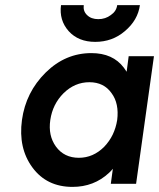

<svg xmlns="http://www.w3.org/2000/svg" viewBox="-20 -720 623 752"><path d="M219 -700Q211 -641 249 -598Q287 -556 353 -556Q420 -556 469 -598Q520 -641 528 -700H439Q436 -676 414 -661Q393 -645 365 -645Q337 -645 321 -661Q305 -676 308 -700ZM484 -500 476 -439Q473 -443 470.5 -447Q468 -451 465 -455Q422 -512 338 -512Q236 -512 159 -436Q81 -359 66 -250Q51 -140 107 -64Q163 12 264 12Q348 12 407 -43Q411 -47 415 -51Q419 -55 422 -59L414 0H513L583 -500ZM330 -398Q387 -398 417 -355Q432 -335 437.5 -308.5Q443 -282 439 -250Q434 -219 421.5 -193Q409 -167 388 -145Q345 -102 289 -102Q231 -102 199 -146Q168 -189 177 -250Q186 -312 229 -355Q273 -398 330 -398Z"/></svg>

Font: Unageo
Style: SemiBold-Italic
Weight: 600
Designer: Richard Sepsi
Foundry: Richard Sepsi
Version: Version 2.000